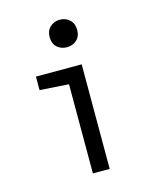

<svg xmlns="http://www.w3.org/2000/svg" viewBox="-99 -705 636 776"><g transform="rotate(-15 219.0 -317.5)"><path d="M193.4 -373 72.3 -380.9V-437.5H263.7V0H193.4ZM224.6 -634.8Q249 -634.8 265.6 -619.1Q282.2 -603.5 282.2 -577.1Q282.2 -549.8 265.6 -534.7Q249 -519.5 224.6 -519.5Q200.2 -519.5 183.6 -534.7Q167 -549.8 167 -577.1Q167 -603.5 183.6 -619.1Q200.2 -634.8 224.6 -634.8Z"/></g></svg>

Font: Sudo Var
Style: Regular
Weight: 400
Monospace: yes
Designer: Jens Kutilek
Foundry: Jens Kutilek
Version: Version 0.065;FEAKit 1.0